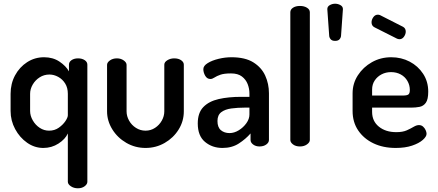

<svg xmlns="http://www.w3.org/2000/svg" viewBox="-20 -788 2355 1033"><path d="M399 225Q377 225 361 214Q345 203 345 190V-70Q331 -39 294.5 -15.5Q258 8 213 8Q166 8 126 -20Q86 -48 61.5 -93.5Q37 -139 37 -191V-283Q37 -338 61 -382.5Q85 -427 126 -453.5Q167 -480 217 -480Q265 -480 300 -456.5Q335 -433 351 -404V-440Q351 -455 365 -464.5Q379 -474 400 -474Q421 -474 435.5 -464.5Q450 -455 450 -440V190Q450 203 435.5 214Q421 225 399 225ZM244 -85Q274 -85 296.5 -101Q319 -117 332 -136.5Q345 -156 345 -168V-283Q345 -316 330.5 -339Q316 -362 293 -374.5Q270 -387 246 -387Q217 -387 193.5 -372Q170 -357 156 -333Q142 -309 142 -283V-191Q142 -165 156.5 -140Q171 -115 194 -100Q217 -85 244 -85Z M763 8Q707 8 659.5 -19.5Q612 -47 584 -92.5Q556 -138 556 -189V-439Q556 -452 571.5 -463Q587 -474 609 -474Q630 -474 645.5 -463Q661 -452 661 -439V-189Q661 -163 674.5 -139Q688 -115 711.5 -100Q735 -85 763 -85Q791 -85 814 -100Q837 -115 850.5 -139Q864 -163 864 -189V-440Q864 -454 880.5 -464Q897 -474 917 -474Q940 -474 954.5 -464Q969 -454 969 -440V-189Q969 -136 941 -91Q913 -46 866 -19Q819 8 763 8Z M1177 8Q1122 8 1083 -24.5Q1044 -57 1044 -124Q1044 -181 1074 -212Q1104 -243 1156.5 -255Q1209 -267 1278 -267H1322V-285Q1322 -311 1312.5 -335.5Q1303 -360 1281.5 -376.5Q1260 -393 1223 -393Q1186 -393 1166 -386Q1146 -379 1134 -371Q1122 -363 1112 -363Q1094 -363 1084 -380.5Q1074 -398 1074 -416Q1074 -434 1097.5 -448.5Q1121 -463 1156 -471.5Q1191 -480 1225 -480Q1299 -480 1343 -452.5Q1387 -425 1407 -381Q1427 -337 1427 -286V-35Q1427 -21 1412.5 -10.5Q1398 0 1376 0Q1356 0 1342 -10.5Q1328 -21 1328 -35V-70Q1302 -40 1265 -16Q1228 8 1177 8ZM1215 -72Q1240 -72 1264.5 -87Q1289 -102 1305.5 -125Q1322 -148 1322 -172V-209H1297Q1259 -209 1225 -204.5Q1191 -200 1170.5 -184.5Q1150 -169 1150 -137Q1150 -103 1168.5 -87.5Q1187 -72 1215 -72Z M1594 0Q1571 0 1556.5 -11Q1542 -22 1542 -35V-722Q1542 -737 1556.5 -746.5Q1571 -756 1594 -756Q1616 -756 1631.5 -746.5Q1647 -737 1647 -722V-35Q1647 -22 1631.5 -11Q1616 0 1594 0Z M1783 -568Q1766 -568 1758.5 -577.5Q1751 -587 1751 -598L1741 -739Q1741 -753 1754.5 -760.5Q1768 -768 1783 -768Q1798 -768 1811.5 -760.5Q1825 -753 1825 -739L1815 -598Q1815 -587 1807.5 -577.5Q1800 -568 1783 -568Z M2109 8Q2041 8 1989 -17Q1937 -42 1907 -86.5Q1877 -131 1877 -191V-286Q1877 -339 1905.5 -383Q1934 -427 1981 -453.5Q2028 -480 2085 -480Q2139 -480 2184 -456.5Q2229 -433 2256.5 -391Q2284 -349 2284 -295Q2284 -253 2271 -235Q2258 -217 2237 -213Q2216 -209 2193 -209H1982V-186Q1982 -136 2018.5 -106.5Q2055 -77 2112 -77Q2147 -77 2169 -87Q2191 -97 2206 -106Q2221 -115 2234 -115Q2247 -115 2256 -107Q2265 -99 2270 -88Q2275 -77 2275 -68Q2275 -53 2254.5 -35Q2234 -17 2197 -4.5Q2160 8 2109 8ZM1982 -274H2148Q2170 -274 2177.5 -280Q2185 -286 2185 -304Q2185 -330 2172 -352.5Q2159 -375 2136 -387.5Q2113 -400 2084 -400Q2056 -400 2033 -388Q2010 -376 1996 -355Q1982 -334 1982 -306ZM2129 -577Q2125 -577 2122 -578Q2119 -579 2116 -580L1995 -641Q1979 -649 1979 -668Q1979 -682 1988.5 -695.5Q1998 -709 2013 -709Q2018 -709 2024 -707L2148 -644Q2163 -636 2163 -618Q2163 -604 2153.5 -590.5Q2144 -577 2129 -577Z"/></svg>

Font: Dosis SemiBold
Style: Regular
Weight: 600
Designer: EdgarTolentino, PabloImpallari, IginoMarini
Foundry: EdgarTolentino, PabloImpallari, IginoMarini
Version: Version 3.001; ttfautohint (v1.8.2)